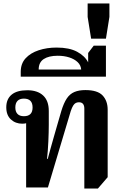

<svg xmlns="http://www.w3.org/2000/svg" viewBox="-20 -1076 714 1102"><path d="M464 6V-453Q464 -470 456.5 -479.5Q449 -489 433 -489Q423 -489 415 -485Q407 -481 400 -470Q393 -459 386 -438L255 0H130V-388L154 -379Q147 -374 135 -370Q123 -366 108 -366Q69 -366 42.5 -390.5Q16 -415 16 -460Q16 -507 46.5 -532.5Q77 -558 137 -558Q195 -558 227.5 -528Q260 -498 260 -439V-360Q260 -319 257.5 -264.5Q255 -210 250 -164H254Q263 -197 271 -226.5Q279 -256 287.5 -285Q296 -314 305 -346L332 -439Q346 -485 363.5 -511Q381 -537 407 -548Q433 -559 470 -559Q540 -559 569 -528Q598 -497 598 -446V-59L542 6ZM117 -409Q167 -409 167 -459Q167 -510 117 -510Q93 -510 80.5 -497Q68 -484 68 -459Q68 -435 80.5 -422Q93 -409 117 -409Z M99 -636V-664Q99 -711 127 -741.5Q155 -772 202 -787.5Q249 -803 305 -803Q378 -803 422.5 -779Q467 -755 486 -718V-772L518 -814H588V-636ZM202 -677H446Q444 -702 425.5 -719.5Q407 -737 377.5 -746.5Q348 -756 311 -756Q260 -756 231 -737Q202 -718 202 -677Z M503 -854 483 -979V-1056H608V-979L588 -854Z"/></svg>

Font: Noto Serif Thai
Style: Regular
Weight: 400
Designer: Monotype Design Team
Foundry: Monotype Imaging Inc.
Version: Version 2.001